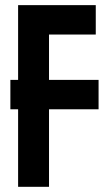

<svg xmlns="http://www.w3.org/2000/svg" viewBox="-20 -720 409 740"><path d="M49.8 -700.2H349.1V-586.9H168.9V-412.1H359.9V-298.8H168.9V0H49.8V-298.8H20V-412.1H49.8Z"/></svg>

Font: Cakra Normal
Style: Regular
Weight: 400
Designer: Lucia Kollert, Vojtech Kollert
Foundry: OoM Type
Version: Version 1.000;Glyphs 3.1.1 (3148)